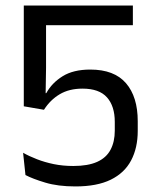

<svg xmlns="http://www.w3.org/2000/svg" viewBox="-20 -659 561 690"><path d="M251 11Q188 11 142.5 -2.8Q97 -16.5 71.5 -30L63 -110Q85 -97.5 112.8 -86.8Q140.5 -76 173.2 -69.2Q206 -62.5 243.5 -62.5Q296 -62.5 329 -77.2Q362 -92 377.2 -120.8Q392.5 -149.5 392.5 -189.5V-221Q392.5 -277.5 364.5 -309Q336.5 -340.5 276.5 -340.5Q228.5 -340.5 194.5 -320.2Q160.5 -300 138 -264.5L65.5 -277V-639H457.5V-568.5H145.5V-415.5L144 -324L146.5 -324.5Q166.5 -361 205 -385Q243.5 -409 304.5 -409Q390.5 -409 432.8 -360Q475 -311 475 -223.5V-188.5Q475 -127.5 451.2 -82.5Q427.5 -37.5 378 -13.2Q328.5 11 251 11Z"/></svg>

Font: Anek Devanagari
Style: Regular
Weight: 400
Designer: Kailash Malviya (Devanagari) & Yesha Goshar (Latin)
Foundry: Ek Type
Version: Version 1.003